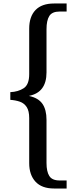

<svg xmlns="http://www.w3.org/2000/svg" viewBox="-20 -819 441 1098"><path d="M361 259H289Q219 259 183 220Q147 181 147 114V-144Q147 -185 132.5 -207Q118 -229 93.5 -237.5Q69 -246 39 -248V-292Q84 -294 115.5 -314.5Q147 -335 147 -395V-655Q147 -724 183 -761.5Q219 -799 289 -799H361V-753H321Q278 -753 262 -727.5Q246 -702 246 -652V-405Q246 -291 147 -271V-270Q199 -259 222.5 -225.5Q246 -192 246 -133V113Q246 162 262 187.5Q278 213 321 213H361Z"/></svg>

Font: Noto Serif Sinhala SemiCondensed Medium
Style: Regular
Weight: 500
Width: 4
Designer: Jelle Bosma - Monotype Design Team
Foundry: Monotype Imaging Inc.
Version: Version 2.007; ttfautohint (v1.8.4.7-5d5b)